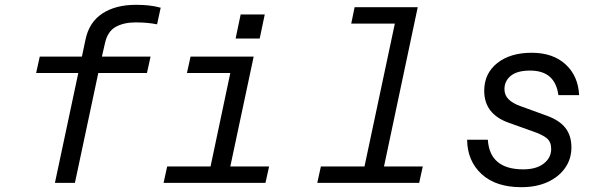

<svg xmlns="http://www.w3.org/2000/svg" viewBox="-20 -759 2512 797"><path d="M403 -524H605L590 -456H388L291 0H208L305 -456H130L145 -524H320L335 -595Q350 -667 405 -703Q460 -739 544 -739Q572 -739 596.5 -736.5Q621 -734 647 -727L632 -658Q593 -666 543 -666Q494 -666 460.5 -647.5Q427 -629 416 -581Z M958 -599 979 -699H1079L1058 -599ZM1033 -524 936 -68H1097L1082 0H659L674 -68H854L936 -456H756L771 -524Z M1714 -729 1574 -68H1735L1720 0H1297L1312 -68H1493L1619 -661H1438L1452 -729Z M2384 -364H2298Q2291 -415 2262 -440.5Q2233 -466 2180 -466Q2127 -466 2100.5 -444.5Q2074 -423 2074 -389Q2074 -364 2091 -347Q2108 -330 2139 -319L2249 -279Q2302 -260 2327 -228Q2352 -196 2352 -147Q2352 -99 2325.5 -61.5Q2299 -24 2252.5 -3Q2206 18 2144 18Q2038 18 1979 -36.5Q1920 -91 1919 -179H2005Q2013 -56 2152 -56Q2206 -56 2237 -80Q2268 -104 2268 -141Q2268 -170 2250 -185Q2232 -200 2191 -214L2093 -249Q1990 -285 1990 -382Q1990 -454 2044 -497Q2098 -540 2187 -540Q2275 -540 2327.5 -492Q2380 -444 2384 -364Z"/></svg>

Font: Fragment Mono
Style: Italic
Weight: 400
Italic angle: -12°
Designer: Wei Huang based on Nimbus Sans by URW Studio, based on Helvetica by Max Miedinger.
Foundry: Wei Huang
Version: Version 1.011; ttfautohint (v1.8.4.7-5d5b)